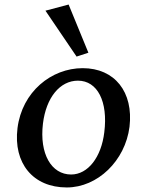

<svg xmlns="http://www.w3.org/2000/svg" viewBox="-20 -816 622 845"><path d="M274 9C409 9 531 -108 550 -258C568 -411 485 -516 344 -516C206 -516 77 -412 57 -252C38 -98 125 9 274 9ZM169 -272C183 -387 244 -461 323 -461C409 -461 456 -369 439 -234C426 -124 367 -48 293 -48C206 -48 153 -139 169 -272ZM180 -769 317 -567 369 -584 282 -796Z"/></svg>

Font: TPK Tissa Web Medium
Style: Italic
Weight: 500
Italic angle: -7°
Designer: Jacques Le Bailly, Suppakit Chalermlarp | Katatrad Co.,Ltd.
Foundry: Jacques Le Bailly, Cadson Demak Co.,Ltd.
Version: Version 5.000;Glyphs 3.1.2 (3151)